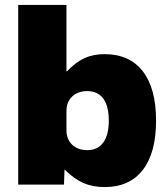

<svg xmlns="http://www.w3.org/2000/svg" viewBox="-20 -750 681 780"><path d="M405 10Q357 10 319 -6.5Q281 -23 244 -60H242L240 0H54V-730H250V-460H252Q288 -498 323.5 -514Q359 -530 405 -530Q506 -530 560 -460.5Q614 -391 614 -260Q614 -129 560 -59.5Q506 10 405 10ZM334 -140Q377 -140 399.5 -171Q422 -202 422 -260Q422 -319 399.5 -349.5Q377 -380 334 -380Q309 -380 290 -370Q271 -360 260.5 -342Q250 -324 250 -300V-220Q250 -196 260.5 -178Q271 -160 290 -150Q309 -140 334 -140Z"/></svg>

Font: M PLUS 1 Black
Style: Regular
Weight: 900
Designer: Coji Morishita
Foundry: UNDERFOREST DESIGN
Version: Version 1.001